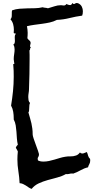

<svg xmlns="http://www.w3.org/2000/svg" viewBox="-20 -895 620 1277"><path d="M580.1 170.9Q580.1 186.5 574.7 195.3Q569.3 204.1 565.4 217.8Q540 223.6 516.1 237.3Q492.2 251 466.8 259.8Q463.9 258.8 460 258.8Q449.2 258.8 439 261.7Q428.7 264.6 418 262.7Q392.6 277.3 360.8 285.6Q329.1 293.9 297.4 302.7Q265.6 311.5 237.3 324.7Q209 337.9 190.4 361.3Q178.7 357.4 169.9 351.1Q161.1 344.7 151.9 338.9Q142.6 333 132.8 328.6Q123 324.2 110.4 323.2Q108.4 282.2 102.1 243.2Q95.7 204.1 95.7 165Q95.7 138.7 98.6 112.3Q95.7 105.5 92.3 99.6Q88.9 93.8 85 87.9Q86.9 82 90.3 76.7Q93.8 71.3 98.6 67.4Q93.8 46.9 92.3 24.9Q90.8 2.9 89.4 -18.6Q87.9 -40 84.5 -61Q81.1 -82 71.3 -100.6V-109.4Q71.3 -129.9 67.9 -151.4Q64.5 -172.9 53.7 -192.4Q61.5 -240.2 66.4 -288.1Q71.3 -335.9 71.3 -384.8Q71.3 -404.3 70.8 -423.3Q70.3 -442.4 68.4 -461.9Q67.4 -462.9 67.4 -464.8Q67.4 -469.7 71.3 -468.8Q75.2 -467.8 75.2 -472.7Q75.2 -478.5 73.2 -485.8Q71.3 -493.2 71.3 -501Q71.3 -517.6 74.2 -534.2Q77.1 -550.8 77.1 -567.4Q77.1 -575.2 75.2 -583.5Q73.2 -591.8 68.4 -598.6Q75.2 -601.6 77.1 -608.4Q79.1 -615.2 79.1 -622.1Q79.1 -628.9 78.6 -634.8Q78.1 -640.6 78.1 -648.4Q78.1 -653.3 79.1 -658.7Q80.1 -664.1 85 -668.9Q85 -671.9 82.5 -672.4Q80.1 -672.9 77.6 -672.9Q75.2 -672.9 73.2 -673.8Q71.3 -674.8 71.3 -678.7Q71.3 -683.6 71.8 -688Q72.3 -692.4 72.3 -697.3Q72.3 -715.8 67.4 -733.9Q62.5 -752 49.8 -766.6Q57.6 -775.4 58.1 -785.6Q58.6 -795.9 58.6 -806.6V-816.4Q58.6 -821.3 60.5 -826.2Q85 -835 110.4 -836.9Q135.7 -838.9 161.6 -839.4Q187.5 -839.8 212.9 -840.3Q238.3 -840.8 263.7 -846.7Q272.5 -843.8 281.2 -843.3Q290 -842.8 298.8 -839.8Q320.3 -845.7 341.8 -853Q363.3 -860.4 385.7 -860.4Q390.6 -860.4 395 -859.4Q399.4 -858.4 404.3 -858.4Q409.2 -858.4 414.1 -860.8Q418.9 -863.3 420.9 -868.2Q427.7 -866.2 433.1 -863.8Q438.5 -861.3 446.3 -861.3H449.2Q460 -866.2 460 -875Q462.9 -876 462.9 -872.1Q468.8 -868.2 471.7 -868.2Q475.6 -868.2 480 -871.6Q484.4 -875 491.2 -875Q493.2 -875 496.6 -874Q500 -873 502 -872.1Q517.6 -864.3 524.4 -850.1Q531.2 -835.9 531.2 -820.3Q531.2 -801.8 526.4 -791Q483.4 -785.2 442.4 -774.9Q401.4 -764.6 358.4 -762.7Q335.9 -751 311 -745.6Q286.1 -740.2 260.3 -736.8Q234.4 -733.4 209 -730Q183.6 -726.6 159.2 -720.7Q161.1 -710 162.6 -699.2Q164.1 -688.5 164.1 -676.8Q164.1 -668 163.6 -659.2Q163.1 -650.4 162.1 -640.6Q167 -632.8 175.3 -626Q183.6 -619.1 183.6 -609.4Q183.6 -603.5 181.6 -598.6Q179.7 -593.8 179.7 -588.9Q179.7 -581.1 186.5 -578.1Q179.7 -576.2 180.2 -569.3Q180.7 -562.5 175.8 -559.6Q176.8 -545.9 176.8 -531.2V-502Q176.8 -452.1 175.8 -402.8Q174.8 -353.5 172.9 -303.7Q172.9 -290 170.4 -276.4Q168 -262.7 168 -249Q168 -238.3 169.9 -228Q171.9 -217.8 179.7 -210Q175.8 -203.1 175.3 -193.8Q174.8 -184.6 174.3 -175.8Q173.8 -167 173.3 -159.2Q172.9 -151.4 168.9 -147.5Q174.8 -125 180.2 -107.9Q185.5 -90.8 189 -74.7Q192.4 -58.6 194.8 -41Q197.3 -23.4 197.3 0Q197.3 6.8 203.6 26.4Q210 45.9 218.3 67.9Q226.6 89.8 232.9 108.4Q239.3 127 239.3 129.9Q239.3 142.6 234.9 148.4Q230.5 154.3 230.5 160.2Q230.5 164.1 232.4 171.9Q247.1 179.7 268.6 179.7Q287.1 179.7 305.7 175.8Q324.2 171.9 342.3 166.5Q360.4 161.1 377.9 155.8Q395.5 150.4 414.1 147.5Q430.7 144.5 449.2 145Q467.8 145.5 484.4 139.6Q492.2 137.7 499.5 131.8Q506.8 126 511.7 119.1Q517.6 126 527.3 126Q535.2 126 542.5 122.1Q549.8 118.2 557.6 116.2Q563.5 128.9 565.9 140.1Q568.4 151.4 579.1 162.1Q579.1 164.1 579.6 166.5Q580.1 168.9 580.1 170.9Z"/></svg>

Font: RockSalt
Style: Regular
Weight: 400
Designer: Squid
Foundry: Font Diner, Inc DBA Sideshow
Version: Version 1.000